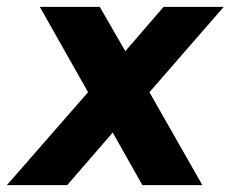

<svg xmlns="http://www.w3.org/2000/svg" viewBox="-45 -537 669 557"><path d="M-25 0 210.5 -269.5 70.5 -517H244.5L318.5 -388.5L429.5 -517H604L388.5 -269.5L542 0H368L282 -152.5L150 0Z"/></svg>

Font: Public Sans ExtraBold
Style: Italic
Weight: 800
Italic angle: -8°
Designer: The Public Sans project authors (U.S. Web Design System). Libre Franklin designed by Pablo Impallari and Rodrigo Fuenzal
Version: Version 1.007; ttfautohint (v1.8.1) -l 8 -r 50 -G 200 -x 14 